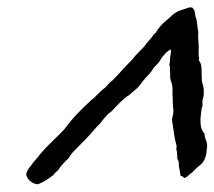

<svg xmlns="http://www.w3.org/2000/svg" viewBox="-20 -759 573 513"><path d="M435.5 -627Q428.7 -623 423.3 -617.7Q418 -612.3 413.1 -606.4Q406.2 -593.8 401.4 -588.9Q396.5 -584 391.6 -579.1Q384.8 -567.4 378.4 -561Q372.1 -554.7 367.2 -548.8Q360.4 -541 354.5 -532.7Q348.6 -524.4 340.8 -518.6Q331.1 -510.7 327.1 -506.8Q323.2 -502.9 318.4 -501Q307.6 -492.2 297.9 -482.4Q288.1 -472.7 278.3 -461.9Q275.4 -459 272 -457Q268.6 -455.1 266.6 -452.1Q258.8 -444.3 252.4 -435.5Q246.1 -426.8 237.3 -418.9Q223.6 -402.3 208.5 -386.7Q193.4 -371.1 177.7 -355.5Q172.9 -350.6 169.4 -345.7Q166 -340.8 162.1 -335Q145.5 -320.3 134.8 -303.7Q127.9 -298.8 122.1 -291Q112.3 -283.2 102.1 -276.9Q91.8 -270.5 81.1 -266.6Q69.3 -267.6 60.5 -275.4Q51.8 -283.2 49.8 -293.9Q51.8 -299.8 54.2 -304.7Q56.6 -309.6 63.5 -317.4Q65.4 -320.3 67.9 -323.7Q70.3 -327.1 72.3 -329.1Q79.1 -335.9 86.9 -346.7Q102.5 -365.2 120.1 -381.8Q137.7 -398.4 151.4 -413.1Q168 -435.5 186 -454.6Q204.1 -473.6 223.6 -491.2Q234.4 -500 243.2 -509.3Q252 -518.6 262.7 -526.4Q266.6 -531.2 270.5 -535.6Q274.4 -540 279.3 -543Q293 -556.6 306.6 -571.8Q320.3 -586.9 334 -600.6Q341.8 -611.3 350.1 -619.1Q358.4 -627 366.2 -635.7Q371.1 -643.6 377.4 -649.9Q383.8 -656.2 388.7 -664.1Q390.6 -668 396.5 -671.9Q398.4 -674.8 399.9 -677.7Q401.4 -680.7 404.3 -683.6Q412.1 -694.3 421.9 -702.1Q431.6 -710 441.4 -719.7Q451.2 -727.5 462.4 -731.4Q473.6 -735.4 486.3 -739.3Q495.1 -739.3 495.6 -736.8Q496.1 -734.4 499 -732.4Q500 -727.5 501 -724.1Q502 -720.7 502 -715.8Q505.9 -706.1 506.8 -694.8Q507.8 -683.6 509.8 -673.8Q508.8 -659.2 510.3 -646Q511.7 -632.8 510.7 -618.2Q510.7 -606.4 511.7 -604Q512.7 -601.6 510.7 -598.6Q518.6 -589.8 518.6 -572.8Q518.6 -555.7 519.5 -542Q521.5 -534.2 522.9 -528.8Q524.4 -523.4 524.4 -515.6Q525.4 -506.8 522.5 -496.6Q519.5 -486.3 521.5 -477.5Q518.6 -470.7 518.1 -464.4Q517.6 -458 516.6 -451.2Q514.6 -435.5 516.6 -422.9Q518.6 -410.2 526.4 -402.3Q526.4 -393.6 530.3 -384.8Q534.2 -376 533.2 -365.2Q532.2 -360.4 531.7 -353Q531.2 -345.7 529.3 -340.8Q525.4 -326.2 515.1 -318.4Q504.9 -310.5 494.1 -298.8Q489.3 -295.9 484.4 -291Q479.5 -286.1 473.6 -283.2Q465.8 -289.1 461.9 -290Q461.9 -295.9 460.4 -301.8Q459 -307.6 458 -314.5Q458 -324.2 457 -328.1Q453.1 -335 453.6 -339.4Q454.1 -343.8 453.1 -347.7Q453.1 -353.5 451.7 -357.9Q450.2 -362.3 452.1 -368.2Q447.3 -384.8 444.8 -402.8Q442.4 -420.9 439.5 -439.5Q441.4 -448.2 442.9 -456.5Q444.3 -464.8 442.4 -470.7Q441.4 -486.3 441.4 -500Q440.4 -506.8 440.9 -513.7Q441.4 -520.5 440.4 -528.3Q439.5 -535.2 437.5 -540Q435.5 -544.9 434.6 -551.8V-566.4Q433.6 -571.3 434.1 -576.2Q434.6 -581.1 432.6 -585Q433.6 -589.8 434.1 -595.2Q434.6 -600.6 434.6 -606.4Q435.5 -612.3 436.5 -617.7Q437.5 -623 435.5 -627Z"/></svg>

Font: Seaweed Script
Style: Regular
Weight: 400
Designer: Squid
Foundry: Font Diner, Inc DBA Neapolitan
Version: Version 1.000